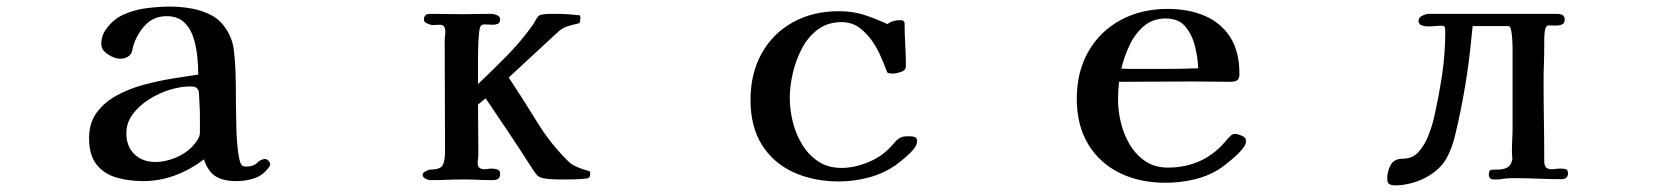

<svg xmlns="http://www.w3.org/2000/svg" viewBox="-20 -546 5040 582"><path d="M586 -172Q586 -177 586 -192.5Q586 -208 585 -225.5Q584 -243 583.5 -257Q583 -271 581 -273Q576 -281 570.5 -282.5Q565 -284 556 -284Q528 -284 495 -274Q462 -264 432 -245Q402 -226 382.5 -200Q363 -174 363 -142Q363 -102 387.5 -78.5Q412 -55 451 -55Q480 -55 511 -67.5Q542 -80 562 -101Q570 -109 578 -121Q586 -133 586 -144ZM799 -48Q799 -43 795 -39Q778 -15 752 -6Q726 3 697 3Q658 3 634.5 -11Q611 -25 598 -63Q558 -32 511 -14.5Q464 3 414 3Q370 3 332.5 -8Q295 -19 272.5 -47.5Q250 -76 250 -127Q250 -173 273 -204.5Q296 -236 333.5 -256.5Q371 -277 415.5 -289Q460 -301 503.5 -308Q547 -315 581 -320Q581 -345 578 -375Q575 -405 566 -433Q557 -461 537.5 -479Q518 -497 485 -497Q445 -497 419 -468.5Q393 -440 383 -403Q382 -399 381 -393.5Q380 -388 377 -383Q371 -375 362.5 -371.5Q354 -368 344 -368Q328 -368 307.5 -381Q287 -394 287 -413Q287 -438 302 -458Q323 -488 356 -502.5Q389 -517 426 -521.5Q463 -526 496 -526Q527 -526 559 -520.5Q591 -515 619.5 -500.5Q648 -486 666 -457Q685 -428 689 -393.5Q693 -359 694 -325Q695 -290 695 -255Q695 -220 696 -185Q696 -175 696.5 -154.5Q697 -134 699 -110.5Q701 -87 704.5 -68.5Q708 -50 714 -44Q718 -41 727 -41Q748 -41 759.5 -52.5Q771 -64 784 -64Q789 -64 794 -58.5Q799 -53 799 -48Z M1769 -19Q1769 -11 1765 -7Q1763 -5 1743.5 -3.5Q1724 -2 1704 -2Q1684 -2 1678 -2Q1665 -2 1642.5 -3.5Q1620 -5 1610 -13Q1603 -20 1597 -29.5Q1591 -39 1585 -48Q1553 -98 1519.5 -148Q1486 -198 1452 -248L1429 -229Q1429 -192 1429.5 -154Q1430 -116 1430 -78Q1430 -71 1429 -64.5Q1428 -58 1428 -51Q1428 -33 1449 -33Q1454 -33 1459.5 -34Q1465 -35 1470 -35Q1478 -35 1487 -32.5Q1496 -30 1496 -19Q1496 -8 1490 -4Q1484 0 1474 0Q1452 0 1430 -1Q1408 -2 1386 -2Q1361 -2 1336 -1Q1311 0 1285 0Q1278 0 1269.5 -4.5Q1261 -9 1261 -17Q1261 -22 1270.5 -27Q1280 -32 1284 -32Q1315 -32 1322 -45.5Q1329 -59 1329 -86Q1329 -170 1328.5 -254.5Q1328 -339 1328 -423Q1328 -430 1329 -436.5Q1330 -443 1330 -450Q1330 -459 1326.5 -465Q1323 -471 1312 -471Q1307 -471 1301.5 -470.5Q1296 -470 1291 -470Q1286 -470 1275.5 -474.5Q1265 -479 1265 -486Q1265 -504 1283 -504Q1308 -504 1333 -503.5Q1358 -503 1383 -503Q1405 -503 1427 -503.5Q1449 -504 1471 -504Q1477 -504 1486.5 -500Q1496 -496 1496 -488Q1496 -477 1489.5 -474Q1483 -471 1474 -471Q1467 -471 1461 -471.5Q1455 -472 1449 -472Q1441 -472 1438 -468Q1434 -465 1432 -444.5Q1430 -424 1429.5 -403Q1429 -382 1429 -374Q1429 -353 1429 -332Q1429 -311 1429 -291Q1473 -333 1516 -376.5Q1559 -420 1594 -469Q1599 -476 1603 -484Q1607 -492 1613 -498Q1616 -501 1626.5 -502.5Q1637 -504 1648.5 -504Q1660 -504 1664 -504Q1681 -504 1698 -503Q1715 -502 1732 -500Q1733 -500 1734 -500Q1735 -500 1736 -500H1737Q1739 -498 1739 -495Q1739 -492 1739 -490Q1739 -486 1738.5 -481.5Q1738 -477 1734 -475Q1714 -471 1698 -465.5Q1682 -460 1667 -445L1522 -311Q1566 -245 1608.5 -175.5Q1651 -106 1709 -51Q1715 -46 1729 -40Q1743 -34 1755 -30.5Q1767 -27 1767 -27Q1769 -25 1769 -19Z M2760 -119Q2760 -108 2752 -97Q2742 -84 2724.5 -69Q2707 -54 2693 -44Q2656 -19 2611.5 -7.5Q2567 4 2523 4Q2446 4 2385 -24Q2324 -52 2289.5 -107Q2255 -162 2255 -243Q2255 -323 2288.5 -383.5Q2322 -444 2382.5 -478Q2443 -512 2523 -512Q2565 -512 2599 -501Q2633 -490 2670 -473Q2679 -480 2689.5 -482.5Q2700 -485 2711 -485Q2715 -485 2718.5 -482.5Q2722 -480 2722 -475Q2722 -443 2724 -410.5Q2726 -378 2726 -346Q2726 -333 2711.5 -328Q2697 -323 2687 -323Q2682 -323 2677.5 -323.5Q2673 -324 2669 -327Q2665 -337 2661.5 -347Q2658 -357 2653 -367Q2643 -393 2626 -418.5Q2609 -444 2585.5 -461.5Q2562 -479 2531 -479Q2489 -479 2459 -456.5Q2429 -434 2410.5 -398.5Q2392 -363 2383 -323.5Q2374 -284 2374 -249Q2374 -214 2383 -177Q2392 -140 2411.5 -108Q2431 -76 2460.5 -56.5Q2490 -37 2531 -37Q2568 -37 2606.5 -52Q2645 -67 2671 -92Q2679 -99 2689.5 -111.5Q2700 -124 2708 -128Q2715 -132 2722.5 -132.5Q2730 -133 2738 -133Q2746 -133 2753 -130.5Q2760 -128 2760 -119Z M3612 -339Q3611 -370 3602.5 -405Q3594 -440 3573.5 -465Q3553 -490 3514 -490Q3474 -490 3446.5 -466Q3419 -442 3403 -407Q3387 -372 3379 -338Q3396 -337 3413 -337Q3430 -337 3446 -337H3502Q3530 -337 3557 -337.5Q3584 -338 3612 -339ZM3757 -120Q3757 -110 3751 -101Q3740 -85 3716 -64.5Q3692 -44 3675 -33Q3640 -11 3597.5 -1.5Q3555 8 3513 8Q3434 8 3373.5 -22Q3313 -52 3278.5 -109Q3244 -166 3244 -247Q3244 -328 3279 -389.5Q3314 -451 3376.5 -485Q3439 -519 3519 -519Q3583 -519 3632 -498Q3681 -477 3709 -433.5Q3737 -390 3737 -322Q3737 -307 3730 -302.5Q3723 -298 3709 -298Q3681 -298 3652.5 -298.5Q3624 -299 3595 -299Q3540 -299 3484 -298.5Q3428 -298 3372 -298Q3369 -271 3369 -245Q3369 -211 3377.5 -175Q3386 -139 3404.5 -108Q3423 -77 3451.5 -57.5Q3480 -38 3520 -38Q3632 -38 3701 -125Q3706 -130 3711 -135Q3716 -140 3724 -140Q3732 -140 3744.5 -134.5Q3757 -129 3757 -120Z M4733 -21Q4733 -3 4713 -3Q4676 -3 4640 -4.5Q4604 -6 4567 -6Q4556 -6 4545 -5Q4534 -4 4523 -2Q4519 -2 4515.5 -2Q4512 -2 4508 -2Q4493 -2 4493 -17Q4493 -31 4502.5 -31.5Q4512 -32 4522 -32Q4536 -32 4547.5 -37.5Q4559 -43 4563 -58Q4565 -64 4564 -71Q4563 -78 4563 -85Q4563 -104 4564 -123Q4565 -142 4565 -161Q4565 -216 4565 -270Q4565 -324 4565 -378Q4565 -382 4565 -396Q4565 -410 4564 -426.5Q4563 -443 4560.5 -455Q4558 -467 4553 -467H4444Q4443 -458 4442 -448.5Q4441 -439 4440 -429Q4433 -356 4421 -284Q4409 -212 4392 -141Q4382 -96 4363.5 -64Q4345 -32 4304 -9Q4285 2 4258.5 9Q4232 16 4210 16Q4199 16 4192 12.5Q4185 9 4185 -4Q4185 -27 4195.5 -46Q4206 -65 4233 -65Q4262 -65 4280.5 -86Q4299 -107 4310 -135.5Q4321 -164 4326 -186Q4341 -251 4351 -317Q4361 -383 4361 -450Q4361 -455 4360 -461.5Q4359 -468 4352 -468Q4341 -468 4329.5 -467Q4318 -466 4307 -466Q4298 -466 4289 -469.5Q4280 -473 4280 -483Q4280 -493 4291.5 -498.5Q4303 -504 4311 -504H4700Q4709 -504 4716 -500.5Q4723 -497 4723 -486Q4723 -475 4714 -471.5Q4705 -468 4694 -468.5Q4683 -469 4675 -469Q4666 -469 4663.5 -456Q4661 -443 4661 -428.5Q4661 -414 4661 -408Q4661 -380 4660 -353Q4659 -326 4659 -299Q4659 -239 4660 -178.5Q4661 -118 4661 -58Q4661 -45 4666 -39Q4671 -33 4684 -33Q4690 -33 4696.5 -34Q4703 -35 4709 -35Q4717 -35 4725 -33.5Q4733 -32 4733 -21Z"/></svg>

Font: Kaisei HarunoUmi
Style: Bold
Weight: 700
Designer: Font-Kai, 金井和夫
Foundry: KAZUO KANAI
Version: Version 5.003